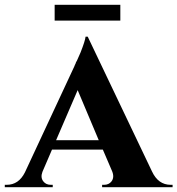

<svg xmlns="http://www.w3.org/2000/svg" viewBox="-47 -781 740 801"><path d="M181 -761H455V-695H181ZM587 -66Q613 -10 665 -10H673V0H379V-10H387Q407 -10 418 -24Q431 -41 421 -66L382 -157H170L130 -64Q121 -40 134 -24Q145 -10 165 -10H173V0H-27V-10H-19Q31 -10 57 -62L264 -506Q264 -508 268 -515L270 -521L274 -528Q282 -547 289 -562Q308 -610 310 -628H319ZM365 -196 277 -405 187 -196Z"/></svg>

Font: Cinzel Bold(RUS BY LYAJKA)
Style: Regular
Weight: 700
Designer: Natanael Gama
Version: Version 1.001;PS 001.001;hotconv 1.0.56;makeotf.lib2.0.21325